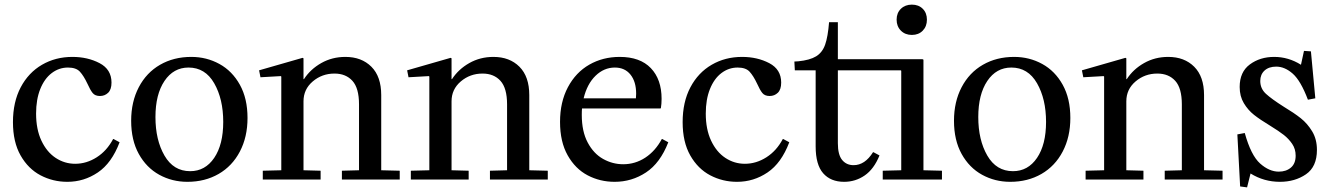

<svg xmlns="http://www.w3.org/2000/svg" viewBox="-20 -776 5761 830"><path d="M293 -530Q359 -530 410.5 -503Q462 -476 462 -419Q462 -389 447.5 -375Q433 -361 412 -361Q391 -361 380.5 -374Q370 -387 358 -414Q342 -448 325.5 -466Q309 -484 274 -484Q235 -484 203.5 -460Q172 -436 154 -391Q136 -346 136 -285Q136 -217 159 -168Q182 -119 220.5 -93.5Q259 -68 305 -68Q354 -68 398 -96Q442 -124 469 -175H471L497 -161Q463 -71 403 -30.5Q343 10 271 10Q209 10 155.5 -18Q102 -46 69 -104Q36 -162 36 -248Q36 -335 69.5 -398.5Q103 -462 161.5 -496Q220 -530 293 -530Z M807 -530Q873 -530 928.5 -499.5Q984 -469 1017 -409.5Q1050 -350 1050 -266Q1050 -184 1017 -121Q984 -58 925 -24Q866 10 790 10Q724 10 668.5 -20.5Q613 -51 580 -110.5Q547 -170 547 -254Q547 -336 580 -399Q613 -462 672 -496Q731 -530 807 -530ZM802 -36Q867 -36 906 -93.5Q945 -151 945 -249Q945 -348 906 -416Q867 -484 795 -484Q730 -484 691 -426Q652 -368 652 -270Q652 -171 691 -103.5Q730 -36 802 -36Z M1288 -526 1292 -524V-434H1294Q1322 -477 1369 -503.5Q1416 -530 1473 -530Q1543 -530 1585.5 -487.5Q1628 -445 1628 -365V-40L1708 -38V0H1458V-38L1532 -40V-325Q1532 -395 1503.5 -426.5Q1475 -458 1426 -458Q1372 -458 1332 -424Q1292 -390 1292 -338V-40L1366 -38V0H1116V-38L1196 -40V-445L1194 -447L1106 -442L1100 -472Z M1928 -526 1932 -524V-434H1934Q1962 -477 2009 -503.5Q2056 -530 2113 -530Q2183 -530 2225.5 -487.5Q2268 -445 2268 -365V-40L2348 -38V0H2098V-38L2172 -40V-325Q2172 -395 2143.5 -426.5Q2115 -458 2066 -458Q2012 -458 1972 -424Q1932 -390 1932 -338V-40L2006 -38V0H1756V-38L1836 -40V-445L1834 -447L1746 -442L1740 -472Z M2674 -66Q2726 -66 2769.5 -94.5Q2813 -123 2841 -175H2843L2869 -161Q2834 -71 2772.5 -30.5Q2711 10 2637 10Q2574 10 2520.5 -18Q2467 -46 2434 -104.5Q2401 -163 2401 -249Q2401 -335 2435 -399Q2469 -463 2527.5 -496.5Q2586 -530 2659 -530Q2747 -530 2793.5 -481.5Q2840 -433 2840 -349Q2840 -327 2837 -309L2835 -307H2496Q2495 -298 2495 -279Q2495 -208 2520.5 -160Q2546 -112 2587 -89Q2628 -66 2674 -66ZM2729 -351Q2730 -358 2730 -371Q2730 -423 2705.5 -453.5Q2681 -484 2638 -484Q2591 -484 2554.5 -448.5Q2518 -413 2503 -351Z M3188 -530Q3254 -530 3305.5 -503Q3357 -476 3357 -419Q3357 -389 3342.5 -375Q3328 -361 3307 -361Q3286 -361 3275.5 -374Q3265 -387 3253 -414Q3237 -448 3220.5 -466Q3204 -484 3169 -484Q3130 -484 3098.5 -460Q3067 -436 3049 -391Q3031 -346 3031 -285Q3031 -217 3054 -168Q3077 -119 3115.5 -93.5Q3154 -68 3200 -68Q3249 -68 3293 -96Q3337 -124 3364 -175H3366L3392 -161Q3358 -71 3298 -30.5Q3238 10 3166 10Q3104 10 3050.5 -18Q2997 -46 2964 -104Q2931 -162 2931 -248Q2931 -335 2964.5 -398.5Q2998 -462 3056.5 -496Q3115 -530 3188 -530Z M3414 -510 3431 -511Q3481 -516 3508 -532.5Q3535 -549 3547 -583Q3559 -617 3564 -680H3602V-520H3968L3972 -518V-40L4052 -38V0H3796V-38L3876 -40V-470L3874 -472H3602V-157Q3602 -107 3620.5 -84.5Q3639 -62 3670 -62Q3719 -62 3754 -118H3756L3782 -104Q3758 -45 3718 -17.5Q3678 10 3629 10Q3571 10 3538.5 -27Q3506 -64 3506 -143V-472H3416ZM3922 -756Q3951 -756 3969 -738Q3987 -720 3987 -691Q3987 -662 3969 -643.5Q3951 -625 3922 -625Q3893 -625 3874.5 -643.5Q3856 -662 3856 -691Q3856 -720 3874.5 -738Q3893 -756 3922 -756Z M4364 -530Q4430 -530 4485.5 -499.5Q4541 -469 4574 -409.5Q4607 -350 4607 -266Q4607 -184 4574 -121Q4541 -58 4482 -24Q4423 10 4347 10Q4281 10 4225.5 -20.5Q4170 -51 4137 -110.5Q4104 -170 4104 -254Q4104 -336 4137 -399Q4170 -462 4229 -496Q4288 -530 4364 -530ZM4359 -36Q4424 -36 4463 -93.5Q4502 -151 4502 -249Q4502 -348 4463 -416Q4424 -484 4352 -484Q4287 -484 4248 -426Q4209 -368 4209 -270Q4209 -171 4248 -103.5Q4287 -36 4359 -36Z M4845 -526 4849 -524V-434H4851Q4879 -477 4926 -503.5Q4973 -530 5030 -530Q5100 -530 5142.5 -487.5Q5185 -445 5185 -365V-40L5265 -38V0H5015V-38L5089 -40V-325Q5089 -395 5060.5 -426.5Q5032 -458 4983 -458Q4929 -458 4889 -424Q4849 -390 4849 -338V-40L4923 -38V0H4673V-38L4753 -40V-445L4751 -447L4663 -442L4657 -472Z M5508 -34Q5540 -34 5560.5 -51.5Q5581 -69 5581 -103Q5581 -132 5566 -154Q5551 -176 5530 -192.5Q5509 -209 5470 -233Q5427 -259 5401 -279.5Q5375 -300 5357 -330Q5339 -360 5339 -400Q5339 -465 5383 -497.5Q5427 -530 5488 -530Q5550 -530 5604 -496L5617 -556L5647 -554L5666 -351L5634 -345Q5603 -427 5568.5 -457.5Q5534 -488 5497 -488Q5465 -488 5446.5 -471Q5428 -454 5428 -426Q5428 -393 5452.5 -370.5Q5477 -348 5529 -315Q5574 -288 5603 -265Q5632 -242 5652.5 -208Q5673 -174 5673 -128Q5673 -55 5625.5 -22.5Q5578 10 5513 10Q5444 10 5386 -26L5371 34L5341 30L5329 -195L5361 -201Q5388 -104 5427.5 -69Q5467 -34 5508 -34Z"/></svg>

Font: Minipax
Style: Regular
Weight: 400
Designer: Raphaël Ronot, Igor Stepanchenko (Cyrillic)
Foundry: steppetype
Version: Version 1.002